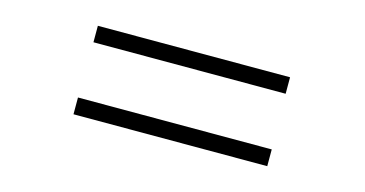

<svg xmlns="http://www.w3.org/2000/svg" viewBox="-43 -649 1086 572"><g transform="rotate(15 500.0 -363.5)"><path d="M203.1 -449.2V-500H795.9V-449.2ZM201.2 -226.6V-278.3H798.8V-226.6Z"/></g></svg>

Font: Gothic A1 Light
Style: Regular
Weight: 300
Version: Version 2.50